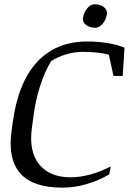

<svg xmlns="http://www.w3.org/2000/svg" viewBox="-20 -865 608 896"><path d="M39.6 -294.9Q64.9 -480.5 153.3 -575.9Q241.7 -671.4 388.2 -671.4Q437.5 -671.4 483.2 -663.8Q528.8 -656.2 561 -642.6L552.7 -510.7H509.8L487.8 -609.9Q467.3 -615.7 435.5 -619.4Q403.8 -623 366.2 -623Q327.6 -623 289.1 -611.6Q250.5 -600.1 218.8 -580.1Q190.4 -533.2 169.2 -469.7Q147.9 -406.2 137.7 -333.5L128.9 -268.6Q113.8 -158.7 162.8 -98.1Q211.9 -37.6 309.6 -37.6Q353.5 -37.6 401.9 -50.8Q450.2 -64 497.1 -88.4L489.7 -51.3Q443.4 -23.4 385.5 -6.3Q327.6 10.7 271.5 10.7Q133.3 10.7 74.7 -55.9Q16.1 -122.6 33.7 -251.5ZM367.2 -780.8Q369.1 -793.9 374.3 -805.7Q379.4 -817.4 387 -826.2Q394.5 -835 403.3 -840.1Q412.1 -845.2 421.4 -845.2Q434.6 -845.2 445.8 -841.6Q457 -837.9 464.8 -831.8Q472.7 -825.7 476.6 -817.1Q480.5 -808.6 479 -799.3Q477.1 -786.6 471.9 -774.9Q466.8 -763.2 459.2 -754.4Q451.7 -745.6 442.9 -740.5Q434.1 -735.4 424.8 -735.4Q411.6 -735.4 400.4 -739Q389.2 -742.7 381.3 -748.8Q373.5 -754.9 369.6 -763.2Q365.7 -771.5 367.2 -780.8Z"/></svg>

Font: Noticia Text
Style: Italic
Weight: 400
Italic angle: -8°
Designer: JM Sole
Foundry: JM Sole
Version: Version 1.003